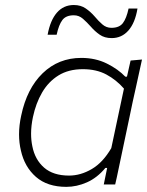

<svg xmlns="http://www.w3.org/2000/svg" viewBox="-20 -736 586 766"><path d="M394 0Q396.5 -13.5 399.5 -27L407.5 -66H400.5Q367.5 -26.5 326.8 -8.5Q286 9.5 244.5 9.5Q169 9.5 123.5 -30.2Q78 -70 63.5 -135Q56 -166 56 -200Q56 -236 64.5 -274.5Q87 -382.5 150.2 -443.8Q213.5 -505 304.5 -505Q361 -505 406.2 -482.5Q451.5 -460 480 -430H486.5L501 -494.5L546.5 -498.5Q534 -440.5 522 -386.5Q509.5 -332 497 -270.5L446 -28.5Q443 -14 439.5 0ZM255.5 -35.5Q301.5 -35.5 346 -61.5Q390.5 -87.5 424 -145L474.5 -382.5Q444 -417.5 404.2 -438.8Q364.5 -460 310.5 -460Q253.5 -460 213.2 -435Q173 -410 148 -367Q123 -324 111.5 -269.5Q104 -234 104 -202.5Q104 -176.5 109 -152.5Q119.5 -99 156 -67.2Q192.5 -35.5 255.5 -35.5ZM425.5 -584Q397 -584 377.5 -597.8Q358 -611.5 342.5 -629.5Q326.5 -647.5 310.8 -661.2Q295 -675 274.5 -675Q243 -675 228.8 -656Q214.5 -637 206 -597.5H170Q180.5 -655 207 -685.5Q233.5 -716 274.5 -716Q302.5 -716 322.2 -702.2Q342 -688.5 357.5 -670.5Q372.5 -652.5 388.2 -638.8Q404 -625 424.5 -625Q456 -625 470.2 -643.8Q484.5 -662.5 493 -702H528.5Q519 -644.5 492.2 -614.2Q465.5 -584 425.5 -584Z"/></svg>

Font: Heraclito ExtraLight
Style: Italic
Weight: 200
Italic angle: -12°
Designer: Kostas Bartsokas (font) & Cristiano Sobral (main changes)
Foundry: Kostas Bartsokas (font) & Cristiano Sobral (main changes)
Version: Version 1.00;July 8, 2020;FontCreator 13.0.0.2655 64-bit